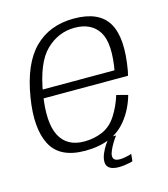

<svg xmlns="http://www.w3.org/2000/svg" viewBox="-108 -683 773 885"><g transform="rotate(-15 279.0 -240.0)"><path d="M220 5 227.5 -37.5Q144.5 -37.5 111.2 -101.8Q78 -166 99.5 -298Q122.5 -441 181.2 -498.2Q240 -555.5 318.5 -555.5Q398 -555.5 433.2 -499.5Q468.5 -443.5 444.5 -310L451.5 -318.5H94.5L87.5 -278H499.5Q502.5 -288.5 504.5 -300Q531.5 -453.5 488.2 -525.5Q445 -597.5 326 -597.5Q210 -597.5 137.2 -525Q64.5 -452.5 39.5 -298Q16 -154.5 57.8 -74.8Q99.5 5 220 5ZM227.5 -37.5 220 5Q287 5 337.8 -16Q388.5 -37 424.2 -83.8Q460 -130.5 477.5 -192.5L424 -206.5Q408.5 -156 381.5 -114Q354.5 -72 314.5 -54.8Q274.5 -37.5 227.5 -37.5ZM349 118Q363 118 377 116.2Q391 114.5 401.8 112Q412.5 109.5 417 108L420.5 73.5Q415.5 75.5 406 78Q396.5 80.5 385.2 82.2Q374 84 364 84Q347.5 84 339.8 78Q332 72 332 60.5Q332 49 339.8 32Q347.5 15 357.8 -1.5Q368 -18 375.5 -26.5H342Q332 -16 320 1.8Q308 19.5 299.8 39.5Q291.5 59.5 291.5 76.5Q291.5 92 299.2 101Q307 110 320 114Q333 118 349 118Z"/></g></svg>

Font: Anybody UltraCondensed Thin Light
Style: Italic
Weight: 300
Italic angle: -10°
Version: Version 1.111